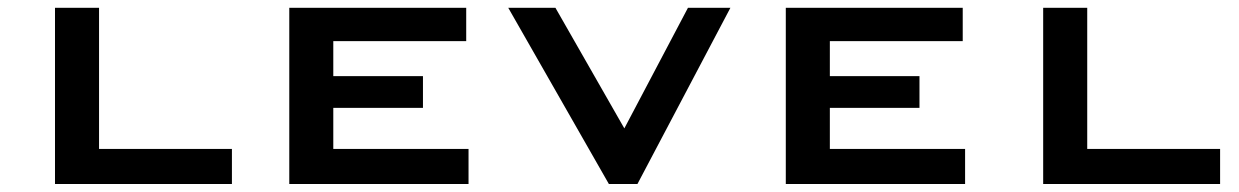

<svg xmlns="http://www.w3.org/2000/svg" viewBox="-20 -459 3090 479"><path d="M227.1 -439.5V-87.4H558.6V0H117.2V-439.5Z M1148.9 0H701.7V-439.5H1143.1V-356.4H811.5V-269H1035.2V-189.9H811.5V-87.4H1148.9Z M1802.2 -439.5 1570.3 0H1499L1248 -439.5H1365.7L1537.6 -138.7L1696.3 -439.5Z M2387.7 0H1940.4V-439.5H2381.8V-356.4H2050.3V-269H2273.9V-189.9H2050.3V-87.4H2387.7Z M2692.4 -439.5V-87.4H3023.9V0H2582.5V-439.5Z"/></svg>

Font: Squarish Sans CT
Style: RegularSC
Weight: 400
Version: Version 0.9